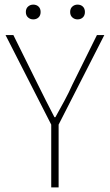

<svg xmlns="http://www.w3.org/2000/svg" viewBox="-20 -812 476 832"><path d="M202 0V-272L4 -660H38L144 -446Q162 -410 179.5 -375Q197 -340 216 -304H220Q240 -340 259 -375Q278 -410 294 -446L400 -660H432L234 -272V0ZM124 -728Q111 -728 101.5 -736.5Q92 -745 92 -760Q92 -775 101.5 -783.5Q111 -792 124 -792Q138 -792 147 -783.5Q156 -775 156 -760Q156 -745 147 -736.5Q138 -728 124 -728ZM316 -728Q303 -728 293.5 -736.5Q284 -745 284 -760Q284 -775 293.5 -783.5Q303 -792 316 -792Q330 -792 339 -783.5Q348 -775 348 -760Q348 -745 339 -736.5Q330 -728 316 -728Z"/></svg>

Font: Mada ExtraLight
Style: Regular
Weight: 250
Designer: Khaled Hosny
Version: Version 1.5